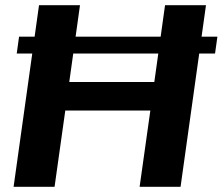

<svg xmlns="http://www.w3.org/2000/svg" viewBox="-20 -720 858 740"><path d="M130.4 -700H288.3L238.2 -341.3L211.8 -403.9H608.3L566 -341.3L616.1 -700H773.9L675.9 0H518.1L568.6 -359.1L592.6 -294.1H196L240.8 -359.1L190.3 0H32.4ZM817.9 -578.8 808.8 -513.7H44.5L53.5 -578.8Z"/></svg>

Font: Pathway Extreme 8pt Thin
Style: Italic
Weight: 100
Italic angle: -8°
Designer: Eduardo Rodriguez Tunni
Foundry: Eduardo Rodriguez Tunni
Version: Version 1.000